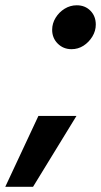

<svg xmlns="http://www.w3.org/2000/svg" viewBox="-105 -551 381 723"><path d="M164.4 -365.8Q133.5 -365.8 112.4 -386.8Q91.4 -407.8 91.4 -438.6Q91.4 -462.9 104.4 -484Q117.3 -505.1 138.3 -518.1Q159.4 -531.1 184.1 -531.1Q215.5 -531.1 235.6 -510.5Q255.7 -490 255.7 -458.4Q255.7 -434.5 242.7 -413.2Q229.7 -391.9 209.3 -378.8Q188.9 -365.8 164.4 -365.8ZM-85.1 152.3 39.6 -114.4H182.9L19.5 152.3Z"/></svg>

Font: Red Hat Display VF
Style: Italic
Weight: 300
Italic angle: -12°
Designer: Pentagram, MCKL
Foundry: Pentagram, MCKL
Version: Version 1.010